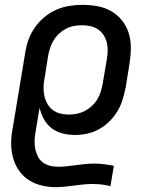

<svg xmlns="http://www.w3.org/2000/svg" viewBox="-20 -548 640 791"><path d="M210 223Q181 223 153 216.5Q125 210 102 196Q79 182 62.5 160.5Q46 139 37 112.5Q28 86 26.5 57.5Q25 29 29 0L84 -331Q88 -358 97.5 -384.5Q107 -411 123.5 -434.5Q140 -458 162.5 -477Q185 -496 211 -507.5Q237 -519 264.5 -523.5Q292 -528 319 -528Q351 -528 381.5 -522.5Q412 -517 438 -502Q464 -487 482.5 -464Q501 -441 510 -412.5Q519 -384 519 -352.5Q519 -321 514 -289L498 -189Q493 -164 485.5 -139Q478 -114 464.5 -91Q451 -68 431.5 -48.5Q412 -29 388.5 -16Q365 -3 339.5 2.5Q314 8 289 8Q262 8 237 1.5Q212 -5 192.5 -20Q173 -35 161 -57Q149 -79 143 -104L126 -2Q123 15 122.5 32.5Q122 50 125.5 66.5Q129 83 136.5 97.5Q144 112 157 121.5Q170 131 186.5 135Q203 139 221 139Q235 139 250 137.5Q265 136 280 134Q302 131 324.5 128.5Q347 126 369 126Q389 126 409 128.5Q429 131 449 135L435 219Q417 214 398.5 212Q380 210 360 210Q342 210 323 212Q304 214 285 216.5Q266 219 247 221Q228 223 210 223ZM264 -76Q281 -76 297.5 -79.5Q314 -83 329.5 -91Q345 -99 358.5 -111.5Q372 -124 381 -139Q390 -154 395 -170Q400 -186 403 -203L420 -303Q423 -321 423.5 -338.5Q424 -356 420 -372.5Q416 -389 407 -403Q398 -417 384.5 -426.5Q371 -436 353.5 -440Q336 -444 319 -444Q318 -444 318 -444Q318 -444 318 -444Q302 -444 285 -441Q268 -438 252.5 -430Q237 -422 223.5 -409.5Q210 -397 201 -382Q192 -367 186.5 -350.5Q181 -334 178 -317L164 -228Q160 -209 159.5 -190.5Q159 -172 162.5 -154.5Q166 -137 174.5 -121.5Q183 -106 196.5 -95.5Q210 -85 227.5 -80.5Q245 -76 264 -76Z"/></svg>

Font: Iosevka SS04 Medium Extended
Style: Italic
Weight: 500
Width: 7
Italic angle: -9°
Monospace: yes
Designer: Belleve Invis
Foundry: Belleve Invis
Version: Version 19.0.0; ttfautohint (v1.8.4)